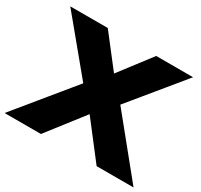

<svg xmlns="http://www.w3.org/2000/svg" viewBox="-166 -950 1202 1150"><g transform="rotate(30 435.0 -375.0)"><path d="M513.2 -327.2V-453L881.2 0H625.8L383.4 -314.2H484.6L240.6 0H-10.8L359.4 -452.2V-328L10.6 -750H270L490 -466.2H388L604.8 -750H859.8Z"/></g></svg>

Font: Unbounded
Style: Regular
Weight: 400
Designer: Luke Prowse, Jean-Baptiste Morizot, Fátima Lázaro, Florian Runge
Foundry: NaN
Version: Version 1.701;gftools[0.9.28.dev5+ged2979d]